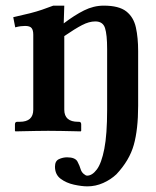

<svg xmlns="http://www.w3.org/2000/svg" viewBox="-20 -465 555 681"><path d="M360 -76V-291Q360 -342 352.5 -365.5Q345 -389 318 -389Q296 -389 271 -376Q246 -363 208 -337V-76Q208 -33 257 -33H260Q268 -33 268 -24V-1L266 1Q266 1 245.5 0.5Q225 0 198 -0.5Q171 -1 151 -1Q134 -1 106 -0.5Q78 0 56.5 0.5Q35 1 35 1L33 -1V-24Q33 -33 41 -33H50Q98 -33 98 -76V-342Q98 -358 92 -365.5Q86 -373 69 -373Q62 -373 53.5 -372Q45 -371 34 -368L27 -404Q63 -412 86.5 -418Q110 -424 129 -430.5Q148 -437 169 -445H208L206 -382Q244 -411 278 -428Q312 -445 348 -445Q402 -445 428 -424.5Q454 -404 462 -367.5Q470 -331 470 -284V-90Q470 -6 454.5 49Q439 104 393 153Q373 172 346 184Q319 196 290 196Q270 196 242.5 190Q215 184 195 169Q175 154 175 126Q175 106 189 99.5Q203 93 218 93Q247 93 255 108.5Q263 124 266 135Q269 145 276.5 151.5Q284 158 289 158Q307 158 323.5 136Q340 114 350 63Q360 12 360 -76Z"/></svg>

Font: Libertinus Serif SemiBold
Style: Regular
Weight: 600
Designer: Philipp H. Poll, Khaled Hosny
Foundry: Caleb Maclennan
Version: Version 7.051;RELEASE